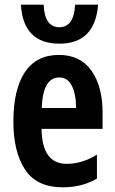

<svg xmlns="http://www.w3.org/2000/svg" viewBox="-20 -788 491 818"><path d="M300 -768Q295 -672 233 -672Q170 -672 166 -768H69Q79 -602 233 -602Q385 -602 398 -768ZM37 -269Q37 -142 86.5 -66Q136 10 247 10Q330 10 393 -27V-129Q330 -90 264 -90Q159 -90 157 -239H417V-309Q417 -420 369.5 -487Q322 -554 231 -554Q135 -554 86 -480.5Q37 -407 37 -269ZM304 -328H158Q162 -458 233 -458Q268 -458 286 -422.5Q304 -387 304 -328Z"/></svg>

Font: Noto Sans UI Condensed
Style: Bold
Weight: 700
Width: 3
Designer: Monotype Design Team
Foundry: Monotype Imaging Inc.
Version: 1.001